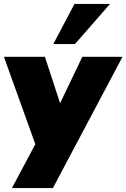

<svg xmlns="http://www.w3.org/2000/svg" viewBox="-28 -784 648 984"><path d="M600 -493 243 180H33L153 -45L-8 -493H202L280 -255L394 -493ZM245 -558 354 -764H536L356 -558Z"/></svg>

Font: Nunito Sans Heavy Heavy
Style: Italic
Weight: 400
Italic angle: -4.541°
Designer: Vernon Adams
Foundry: Vernon Adams
Version: Version 2.002